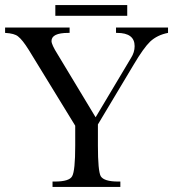

<svg xmlns="http://www.w3.org/2000/svg" viewBox="-20 -733 679 753"><path d="M197 -713H479V-671H197ZM494 -506Q508 -528 508 -552Q508 -604 439 -604H435V-625H639V-604Q597 -596 569 -570Q543 -545 504 -479L364 -245V-162Q364 -63 375 -42Q388 -21 443 -21H452V0H186V-21H195Q252 -21 263 -42Q275 -63 275 -162V-240L93 -537Q68 -577 51 -590Q37 -602 0 -604V-625H253V-604H248Q182 -604 182 -572Q182 -558 206 -520L355 -273Z"/></svg>

Font: New Athena Unicode
Style: Regular
Weight: 400
Designer: J. Rusten 1997; rev. by R. Hancock 2001, 2002, rev. by D. Mastronarde 2002-2021
Foundry: GreekKeys New Athena Unicode
Version: Version 5.008